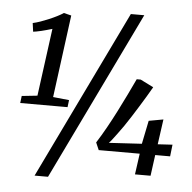

<svg xmlns="http://www.w3.org/2000/svg" viewBox="-58 -873 983 982"><g transform="rotate(5 433.5 -382.0)"><path d="M54.5 -349 134.5 -357.5 181 -704.5Q169.5 -701 153 -696.5Q136.5 -692 118.5 -687.8Q100.5 -683.5 84 -681.5L78 -725.5Q96.5 -729.5 117.8 -737Q139 -744.5 160.2 -753.5Q181.5 -762.5 200.2 -772Q219 -781.5 232.5 -790.5L271 -781L215 -357.5L297.5 -349L293 -312.5H50ZM574 -815H643L224.5 51H155.5ZM666.5 0 681.5 -107.5H471L454.5 -145.5Q479.5 -184.5 503.5 -227.8Q527.5 -271 550.2 -315.5Q573 -360 593.8 -403.2Q614.5 -446.5 633 -485.5H653.5L720.5 -452Q707.5 -429.5 691.8 -403Q676 -376.5 658.5 -348.5Q641 -320.5 623.8 -293.2Q606.5 -266 590 -242Q573.5 -218 559 -199Q549 -186.5 540 -173.8Q531 -161 519.5 -149L688 -159L712.5 -279L787 -292.5L769 -163.5L844.5 -168L837.5 -107.5H761L746.5 0Z"/></g></svg>

Font: Merriweather 28pt
Style: Italic
Weight: 400
Italic angle: -7.8°
Version: Version 2.101